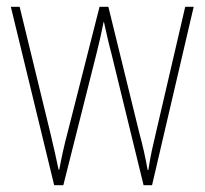

<svg xmlns="http://www.w3.org/2000/svg" viewBox="-20 -613 604 567"><path d="M309 -455 404 -66H429L552 -593H527L440 -219C430 -176 426 -161 418 -111H416C410 -145 402 -182 391 -222L300 -593H274L181 -227C169 -183 160 -139 155 -112H153C146 -146 139 -177 128 -223L38 -593H12L140 -66H167L265 -455C273 -487 280 -517 286 -548H287C294 -517 300 -488 309 -455Z"/></svg>

Font: Noto Sans Malayalam UI Condensed Thin
Style: Regular
Weight: 100
Width: 3
Designer: Jelle Bosma - Monotype Design Team
Foundry: Monotype Imaging Inc.
Version: Version 2.104